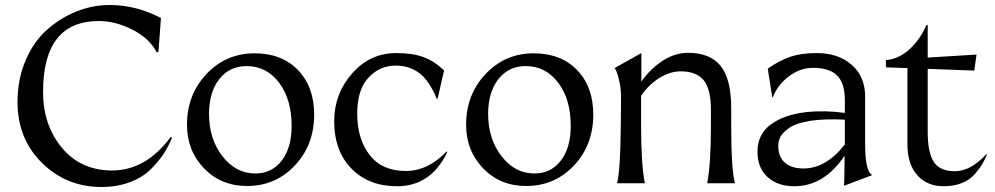

<svg xmlns="http://www.w3.org/2000/svg" viewBox="-20 -732 3973 767"><path d="M667 -182Q654 -149 635 -119.5Q616 -90 583.5 -57Q551 -24 499.5 -4.5Q448 15 385 15Q246 15 148 -81Q50 -177 50 -325Q50 -415 82 -490Q114 -565 167 -612.5Q220 -660 285 -686Q350 -712 418 -712Q524 -712 623 -660L613 -525L606 -523Q577 -579 509 -613.5Q441 -648 375 -648Q152 -648 152 -365Q152 -232 227.5 -141.5Q303 -51 428 -51Q563 -51 663 -186Z M967 11Q863 11 795 -59.5Q727 -130 727 -234Q727 -354 805 -436.5Q883 -519 997 -519Q1106 -519 1170.5 -452Q1235 -385 1235 -274Q1235 -153 1158 -71Q1081 11 967 11ZM1000 -39Q1066 -39 1105.5 -90.5Q1145 -142 1145 -229Q1145 -335 1095 -401.5Q1045 -468 965 -468Q897 -468 856 -416Q815 -364 815 -277Q815 -177 868.5 -108Q922 -39 1000 -39Z M1725 -337Q1695 -410 1655 -440Q1615 -470 1561 -470Q1497 -470 1452 -422Q1407 -374 1407 -278Q1407 -177 1456.5 -113Q1506 -49 1601 -49Q1690 -49 1764 -127L1767 -125Q1702 12 1566 12Q1453 12 1384 -58.5Q1315 -129 1315 -248Q1315 -357 1386.5 -438.5Q1458 -520 1563 -520Q1628 -520 1671.5 -504Q1715 -488 1754 -451L1728 -337Z M2082 11Q1978 11 1910 -59.5Q1842 -130 1842 -234Q1842 -354 1920 -436.5Q1998 -519 2112 -519Q2221 -519 2285.5 -452Q2350 -385 2350 -274Q2350 -153 2273 -71Q2196 11 2082 11ZM2115 -39Q2181 -39 2220.5 -90.5Q2260 -142 2260 -229Q2260 -335 2210 -401.5Q2160 -468 2080 -468Q2012 -468 1971 -416Q1930 -364 1930 -277Q1930 -177 1983.5 -108Q2037 -39 2115 -39Z M2445 0Q2458 -46 2460 -231L2461 -342Q2461 -374 2455 -403Q2449 -432 2443.5 -445Q2438 -458 2435 -460L2542 -520V-406Q2577 -456 2626 -488.5Q2675 -521 2729 -521Q2816 -521 2858.5 -469Q2901 -417 2901 -299V-231Q2901 -54 2916 0H2805Q2820 -75 2820 -231V-292Q2820 -376 2791.5 -411Q2763 -446 2703 -447Q2658 -448 2614 -420.5Q2570 -393 2541 -349V-231Q2541 -75 2556 0Z M3352 10Q3353 0 3354 -110Q3272 12 3153 12Q3087 12 3046.5 -24.5Q3006 -61 3006 -126Q3006 -196 3059.5 -235Q3113 -274 3200 -284Q3275 -292 3355 -281V-331Q3355 -400 3324 -430.5Q3293 -461 3227 -461Q3177 -461 3132 -427.5Q3087 -394 3067 -343H3065L3047 -458Q3095 -491 3138 -505.5Q3181 -520 3243 -520Q3329 -520 3382.5 -473Q3436 -426 3436 -346V-159Q3436 -48 3463 -34V-32ZM3089 -150Q3089 -106 3115 -82.5Q3141 -59 3190 -59Q3280 -59 3355 -155V-254Q3275 -258 3219 -249.5Q3163 -241 3136.5 -223.5Q3110 -206 3099.5 -188.5Q3089 -171 3089 -150Z M3519 -492Q3570 -496 3612.5 -534.5Q3655 -573 3681 -632H3686V-502L3881 -514L3872 -450L3686 -457V-205Q3686 -122 3710.5 -85Q3735 -48 3794 -48Q3858 -48 3920 -116L3923 -115Q3913 -92 3904 -76.5Q3895 -61 3875 -37.5Q3855 -14 3823 -1Q3791 12 3750 12Q3683 12 3644 -32.5Q3605 -77 3605 -155V-460L3519 -463Z"/></svg>

Font: Coconat
Style: Regular
Weight: 400
Designer: Sara Lavazza
Foundry: Collletttivo
Version: Version 1.000;Glyphs 3.2 (3217)